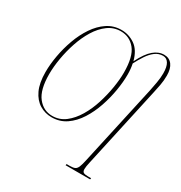

<svg xmlns="http://www.w3.org/2000/svg" viewBox="-217 -879 1204 1275"><g transform="rotate(30 385.5 -242.0)"><path d="M230 11Q180 11 138 -14.5Q96 -40 71 -93Q46 -146 46 -230Q46 -289 58 -356Q70 -423 93.5 -488Q117 -553 153 -606.5Q189 -660 237 -692Q285 -724 345 -724Q401 -724 448.5 -691.5Q496 -659 516 -583Q554 -659 592 -691Q630 -723 672 -723Q712 -723 734 -693.5Q756 -664 756 -612Q756 -573 749 -536Q742 -499 736 -473L601 142Q592 181 592 199Q592 218 602.5 224Q613 230 638 230H661L659 240H471L473 230H498Q523 230 536 224Q549 218 557 199Q565 180 573 142L708 -471Q714 -500 721 -539Q728 -578 728 -612Q728 -662 712.5 -687.5Q697 -713 669 -713Q636 -713 609 -692.5Q582 -672 560 -638.5Q538 -605 519 -568Q527 -531 527 -486Q527 -431 516 -364.5Q505 -298 482.5 -232Q460 -166 425 -111Q390 -56 341.5 -22.5Q293 11 230 11ZM229 1Q285 1 328.5 -32.5Q372 -66 404.5 -120.5Q437 -175 457.5 -240Q478 -305 488.5 -369.5Q499 -434 499 -486Q499 -608 456 -661Q413 -714 345 -714Q291 -714 247.5 -682Q204 -650 171.5 -597Q139 -544 117.5 -480Q96 -416 85 -350.5Q74 -285 74 -230Q74 -110 118 -54.5Q162 1 229 1Z"/></g></svg>

Font: Noto Serif Display ExtraCondensed Thin
Style: Italic
Weight: 100
Width: 2
Italic angle: -12°
Designer: Monotype Design Team
Foundry: Monotype Imaging Inc.
Version: Version 2.009